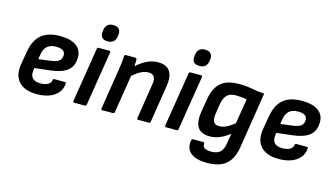

<svg xmlns="http://www.w3.org/2000/svg" viewBox="-97 -1051 2786 1592"><g transform="rotate(15 1296.0 -254.5)"><path d="M238 12Q135 12 85 -42Q35 -96 51 -194L71 -310Q88 -409 145 -456.5Q202 -504 303 -504Q395 -504 443.5 -469.5Q492 -435 492 -372Q492 -296 444.5 -257.5Q397 -219 304 -208L165 -192L163 -175Q149 -82 247 -82Q285 -82 309.5 -95.5Q334 -109 337 -133Q338 -146 349 -146H440Q451 -146 450 -134Q446 -67 389 -27.5Q332 12 238 12ZM178 -272 287 -286Q333 -293 353 -309.5Q373 -326 373 -358Q373 -410 295 -410Q246 -410 219 -385.5Q192 -361 184 -312Z M559 0Q548 0 549 -12L624 -480Q626 -492 637 -492H728Q741 -492 739 -480L664 -12Q662 0 652 0ZM695 -563Q661 -563 645.5 -580Q630 -597 634 -627L635 -641Q643 -706 706 -706Q740 -706 755.5 -688.5Q771 -671 768 -641L766 -627Q758 -563 695 -563Z M800 0Q789 0 790 -12L846 -367Q851 -395 854.5 -427Q858 -459 858 -480Q858 -492 871 -492H952Q963 -492 965 -480Q965 -471 964.5 -454.5Q964 -438 963 -421Q1008 -462 1053 -483Q1098 -504 1147 -504Q1217 -504 1247 -461Q1277 -418 1264 -334L1213 -12Q1211 0 1201 0H1108Q1096 0 1098 -12L1146 -318Q1159 -402 1090 -402Q1060 -402 1029 -387Q998 -372 957 -337L905 -12Q903 0 893 0Z M1347 0Q1336 0 1337 -12L1412 -480Q1414 -492 1425 -492H1516Q1529 -492 1527 -480L1452 -12Q1450 0 1440 0ZM1483 -563Q1449 -563 1433.5 -580Q1418 -597 1422 -627L1423 -641Q1431 -706 1494 -706Q1528 -706 1543.5 -688.5Q1559 -671 1556 -641L1554 -627Q1546 -563 1483 -563Z M1841 -504Q1902 -504 1952 -494Q2002 -484 2061 -480L1985 2Q1969 100 1914 148.5Q1859 197 1749 197Q1651 197 1607 157Q1563 117 1577 49Q1579 38 1590 38H1677Q1689 38 1688 50Q1682 98 1760 98Q1810 98 1835.5 75Q1861 52 1869 3L1884 -88Q1840 -54 1798.5 -37.5Q1757 -21 1713 -21Q1568 -21 1597 -203L1616 -315Q1631 -409 1683.5 -456.5Q1736 -504 1841 -504ZM1769 -123Q1798 -123 1827.5 -136.5Q1857 -150 1898 -182L1933 -396Q1913 -401 1886 -403.5Q1859 -406 1839 -406Q1790 -406 1764 -381Q1738 -356 1728 -298L1716 -219Q1708 -169 1721 -146Q1734 -123 1769 -123Z M2315 12Q2212 12 2162 -42Q2112 -96 2128 -194L2148 -310Q2165 -409 2222 -456.5Q2279 -504 2380 -504Q2472 -504 2520.5 -469.5Q2569 -435 2569 -372Q2569 -296 2521.5 -257.5Q2474 -219 2381 -208L2242 -192L2240 -175Q2226 -82 2324 -82Q2362 -82 2386.5 -95.5Q2411 -109 2414 -133Q2415 -146 2426 -146H2517Q2528 -146 2527 -134Q2523 -67 2466 -27.5Q2409 12 2315 12ZM2255 -272 2364 -286Q2410 -293 2430 -309.5Q2450 -326 2450 -358Q2450 -410 2372 -410Q2323 -410 2296 -385.5Q2269 -361 2261 -312Z"/></g></svg>

Font: Sofia Sans
Style: Bold Italic
Weight: 700
Italic angle: -9°
Designer: Botio Nikoltchev, Ani Petrova
Foundry: lettersoup
Version: Version 4.101; ttfautohint (v1.8.4.7-5d5b)